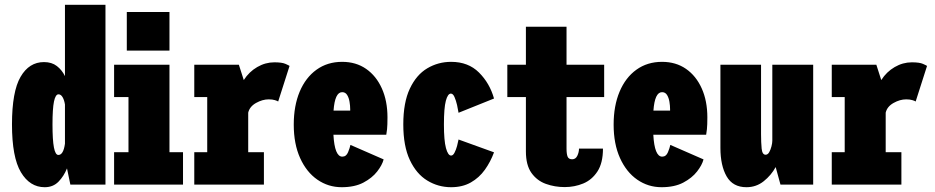

<svg xmlns="http://www.w3.org/2000/svg" viewBox="-20 -770 3900 801"><path d="M166.5 11Q104.5 11 67.2 -51.5Q30 -114 30 -251Q30 -388 65.8 -449.5Q101.5 -511 163.5 -511Q196 -511 217.2 -494.5Q238.5 -478 251 -452.5V-750H420V0H273.5L259.5 -67.5Q246.5 -35 224 -12Q201.5 11 166.5 11ZM199 -251Q199 -185.5 205 -154.5Q211 -123.5 223.5 -123.5Q244.5 -123.5 251 -170.5V-334Q248 -353 241 -364.8Q234 -376.5 224 -376.5Q211.5 -376.5 205.2 -346.5Q199 -316.5 199 -251Z M509 -720H687V-559H509ZM456 0V-135H516V-365H456V-500H687V-135H743.5V0Z M790.5 0V-135H844.5V-365H790.5V-500H976.5L997 -436Q1019 -470.5 1053 -490.2Q1087 -510 1124.5 -510Q1156.5 -510 1171 -503.5Q1185.5 -497 1188 -495L1140.5 -346.5Q1137.5 -349 1127 -352.2Q1116.5 -355.5 1101 -355.5Q1075 -355.5 1048.2 -340.5Q1021.5 -325.5 1015.5 -300V-135H1081V0Z M1405.5 11Q1349.5 11 1304 -20.5Q1258.5 -52 1232 -110.8Q1205.5 -169.5 1205.5 -250Q1205.5 -328.5 1230.2 -387.5Q1255 -446.5 1300.5 -479.2Q1346 -512 1407.5 -512Q1465 -512 1507.2 -482.8Q1549.5 -453.5 1573 -401.2Q1596.5 -349 1596.5 -280.5Q1596.5 -247.5 1594.8 -231.2Q1593 -215 1591.5 -208H1371Q1376 -116.5 1408 -116.5Q1424.5 -116.5 1432 -134.8Q1439.5 -153 1442 -165.5L1580.5 -105Q1574.5 -81.5 1553.5 -54.5Q1532.5 -27.5 1496 -8.2Q1459.5 11 1405.5 11ZM1407.5 -385.5Q1377 -385.5 1371.5 -308.5H1441V-314Q1441 -329 1438.2 -345.5Q1435.5 -362 1428.2 -373.8Q1421 -385.5 1407.5 -385.5Z M1862 11Q1808 11 1762.5 -16.8Q1717 -44.5 1689.8 -102.5Q1662.5 -160.5 1662.5 -251Q1662.5 -342.5 1689.8 -400.2Q1717 -458 1762.5 -485Q1808 -512 1862 -512Q1933.5 -512 1978.2 -467.5Q2023 -423 2041 -359L1893 -299.5Q1891 -313 1886.8 -331.8Q1882.5 -350.5 1876.2 -365Q1870 -379.5 1861 -379.5Q1848 -379.5 1840 -349.5Q1832 -319.5 1832 -251Q1832 -183.5 1840.5 -152.2Q1849 -121 1862 -121Q1870 -121 1876.2 -133Q1882.5 -145 1886.8 -161Q1891 -177 1893 -188L2041 -134.5Q2026.5 -95 2002.8 -61.8Q1979 -28.5 1944.2 -8.8Q1909.5 11 1862 11Z M2174 -138.5V-365H2096.5V-500H2174V-658.5H2343.5V-500H2500.5V-365H2343.5V-150Q2343.5 -127.5 2348 -116.5Q2352.5 -105.5 2367 -105.5Q2381.5 -105.5 2388.5 -120.2Q2395.5 -135 2395.5 -150H2495.5Q2495.5 -90 2472.5 -54.8Q2449.5 -19.5 2413.2 -4.5Q2377 10.5 2336 10.5Q2294.5 10.5 2257.5 -2.8Q2220.5 -16 2197.2 -48.5Q2174 -81 2174 -138.5Z M2740 11Q2684 11 2638.5 -20.5Q2593 -52 2566.5 -110.8Q2540 -169.5 2540 -250Q2540 -328.5 2564.8 -387.5Q2589.5 -446.5 2635 -479.2Q2680.5 -512 2742 -512Q2799.5 -512 2841.8 -482.8Q2884 -453.5 2907.5 -401.2Q2931 -349 2931 -280.5Q2931 -247.5 2929.2 -231.2Q2927.5 -215 2926 -208H2705.5Q2710.5 -116.5 2742.5 -116.5Q2759 -116.5 2766.5 -134.8Q2774 -153 2776.5 -165.5L2915 -105Q2909 -81.5 2888 -54.5Q2867 -27.5 2830.5 -8.2Q2794 11 2740 11ZM2742 -385.5Q2711.5 -385.5 2706 -308.5H2775.5V-314Q2775.5 -329 2772.8 -345.5Q2770 -362 2762.8 -373.8Q2755.5 -385.5 2742 -385.5Z M3094 11Q3037.5 11 3011.5 -34Q2985.5 -79 2985.5 -153V-500H3155V-211Q3155 -175.5 3157.5 -150Q3160 -124.5 3174 -124.5Q3183 -124.5 3189 -135Q3195 -145.5 3198.5 -159.5Q3202 -173.5 3202 -183V-500H3372.5V0H3236L3216 -73Q3197.5 -39 3166.2 -14Q3135 11 3094 11Z M3450 0V-135H3504V-365H3450V-500H3636L3656.5 -436Q3678.5 -470.5 3712.5 -490.2Q3746.5 -510 3784 -510Q3816 -510 3830.5 -503.5Q3845 -497 3847.5 -495L3800 -346.5Q3797 -349 3786.5 -352.2Q3776 -355.5 3760.5 -355.5Q3734.5 -355.5 3707.8 -340.5Q3681 -325.5 3675 -300V-135H3740.5V0Z"/></svg>

Font: Trispace Condensed ExtraBold
Style: Regular
Weight: 800
Width: 3
Designer: Tyler Finck
Foundry: Etcetera Type Company
Version: Version 1.210; ttfautohint (v1.8.3)